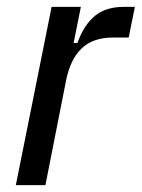

<svg xmlns="http://www.w3.org/2000/svg" viewBox="-20 -538 412 558"><path d="M26 0 130 -518H215L194 -413H205Q224 -466 256 -492Q288 -518 339 -518H372L354 -429H309Q250 -429 217 -397Q184 -365 172 -304L112 0Z"/></svg>

Font: IBM Plex Sans Condensed Text
Style: Italic
Weight: 450
Width: 3
Italic angle: -11°
Designer: Mike Abbink, Paul van der Laan, Pieter van Rosmalen
Foundry: Bold Monday
Version: Version 1.1